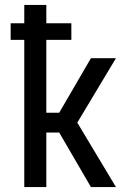

<svg xmlns="http://www.w3.org/2000/svg" viewBox="-20 -755 540 775"><path d="M78 0V-594H23V-661H78V-735H167V-661H268V-594H167V-300H219L347 -520H448L292 -260L448 0H347L219 -220H167V0Z"/></svg>

Font: Iosevka Term Curly Medium
Style: Regular
Weight: 500
Designer: Belleve Invis
Foundry: Belleve Invis
Version: Version 32.3.0